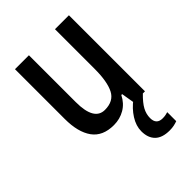

<svg xmlns="http://www.w3.org/2000/svg" viewBox="-224 -639 964 964"><g transform="rotate(-45 258.5 -156.5)"><path d="M449 -540V0H370L358 -71H352Q332 -31 297 -10.5Q262 10 219 10Q140 10 103 -41.5Q66 -93 66 -187V-540H165V-207Q165 -76 241 -76Q303 -76 326.5 -122Q350 -168 350 -259V-540ZM372 113Q372 159 416 159Q429 159 438 157Q447 155 454 153V217Q443 221 429.5 224Q416 227 398 227Q346 227 320 201.5Q294 176 294 129Q294 91 318 53Q342 15 381 -14L434 0Q400 33 386 59Q372 85 372 113Z"/></g></svg>

Font: Noto Sans Arabic UI Cn Md
Style: Regular
Weight: 500
Width: 3
Designer: Monotype Design Team, Nadine Chahine and Nizar Qandah
Foundry: Monotype Imaging Inc.
Version: Version 2.010; ttfautohint (v1.8.4.7-5d5b)